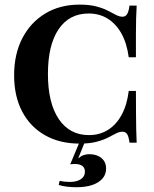

<svg xmlns="http://www.w3.org/2000/svg" viewBox="-20 -602 658 820"><path d="M320.2 11.3Q234.7 11.3 171.8 -24.6Q108.9 -60.5 74.6 -125.8Q40.3 -191.1 40.3 -280.6Q40.3 -371 75.4 -438.7Q110.5 -506.5 173.4 -544.4Q236.3 -582.3 320.2 -582.3Q362.1 -582.3 391.1 -574.6Q420.2 -566.9 440.3 -556.5Q460.5 -546 475.4 -538.3Q490.3 -530.6 503.2 -530.6Q516.1 -530.6 523 -541.9Q529.8 -553.2 533.1 -578.2H563.7Q562.1 -550.8 561.3 -521.8Q560.5 -492.7 560.5 -454Q560.5 -415.3 560.5 -357.3H529.8Q521.8 -417.7 498.4 -459.3Q475 -500.8 439.5 -522.6Q404 -544.4 358.9 -544.4Q275.8 -544.4 230.2 -477Q184.7 -409.7 184.7 -286.3Q184.7 -162.1 231 -93.5Q277.4 -25 359.7 -25Q405.6 -25 441.1 -47.2Q476.6 -69.4 499.6 -111.7Q522.6 -154 529.8 -213.7H560.5Q560.5 -158.1 560.9 -119Q561.3 -79.8 561.7 -50.4Q562.1 -21 563.7 7.3H533.1Q529.8 -18.5 523 -29Q516.1 -39.5 503.2 -39.5Q489.5 -39.5 475 -31.9Q460.5 -24.2 440.7 -14.1Q421 -4 391.9 3.6Q362.9 11.3 320.2 11.3ZM306.5 197.6Q286.3 197.6 265.7 195.2Q245.2 192.7 230.6 187.9L234.7 170.2Q244.4 172.6 256 173.8Q267.7 175 277.4 175Q308.1 175 325.4 163.3Q342.7 151.6 342.7 131.5Q342.7 115.3 331.9 106.9Q321 98.4 300 98.4Q294.4 98.4 289.1 98.8Q283.9 99.2 279.8 100L321 1.6H343.5L313.7 75Q324.2 65.3 335.9 60.9Q347.6 56.5 360.5 56.5Q393.5 56.5 413.3 73Q433.1 89.5 433.1 117.7Q433.1 154.8 399.2 176.2Q365.3 197.6 306.5 197.6Z"/></svg>

Font: Playfair 5pt SemiExpanded Light ExtraBold
Style: Regular
Weight: 800
Version: Version 2.001;gftools[0.9.30]